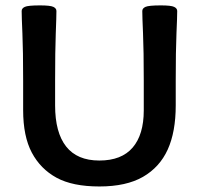

<svg xmlns="http://www.w3.org/2000/svg" viewBox="-20 -674 726 701"><path d="M621.6 -378.9V-289.1Q621.6 -192.4 592.3 -127.9Q563 -63.5 502 -28.3Q440.9 6.8 342.8 6.8Q245.1 6.8 186.5 -25.1Q127.9 -57.1 96.2 -116.7Q64.5 -176.3 64.5 -272V-378.9Q64.5 -490.2 61.8 -551.8Q59.1 -613.3 59.1 -633.8Q59.1 -643.6 70.6 -648.9Q82 -654.3 126 -654.3Q163.6 -654.3 174.8 -648.9Q186 -643.6 186 -633.8Q186 -613.3 183.6 -551.8Q181.2 -490.2 181.2 -378.9V-289.1Q181.2 -190.4 221.4 -139.2Q261.7 -87.9 342.8 -87.9Q423.8 -87.9 464.4 -135.3Q504.9 -182.6 504.9 -271V-378.9Q504.9 -490.2 502.2 -551.8Q499.5 -613.3 499.5 -633.8Q499.5 -643.6 511.2 -648.9Q522.9 -654.3 567.4 -654.3Q604.5 -654.3 615.7 -648.9Q627 -643.6 627 -633.8Q627 -613.3 624.3 -551.8Q621.6 -490.2 621.6 -378.9Z"/></svg>

Font: ALMAS
Style: Bold
Weight: 700
Designer: ALMAS Font/ by Husham Jawad Kadhim, derived from the Bainsely font by/ Paul James MIller
Foundry: High-Logic / Made with FontCreator
Version: Version 1.411;September 19, 2021;FontCreator 14.0.0.2814 32-